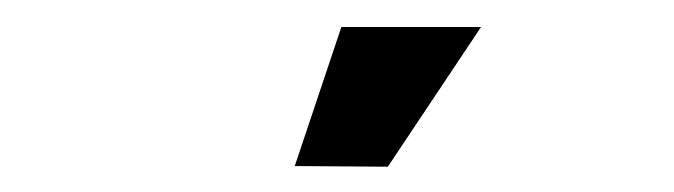

<svg xmlns="http://www.w3.org/2000/svg" viewBox="-20 -829 509 145"><path d="M237.8 -808.6H343.3L272.9 -703.1L202.6 -703.6Z"/></svg>

Font: Lambda
Style: Regular
Weight: 400
Designer: GGBotNet
Version: 0.22